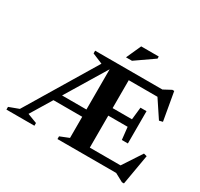

<svg xmlns="http://www.w3.org/2000/svg" viewBox="-198 -1085 1402 1349"><g transform="rotate(30 503.0 -411.0)"><path d="M397 0V-22L469.5 -51V-222.5H236L132.5 -51.5L210 -22V0H-17V-22L62.5 -51.5L400 -613L316 -648V-670H861.5L923 -703H938.5L978.5 -475.5L950 -468.5L857 -608.5H624V-382H781L792 -482.5H841V-220.5H792L781 -321H624V-61.5H873.5L974.5 -215.5L1000 -209L957.5 36.5H941L873.5 0ZM272 -281.5H469.5V-608ZM527 -738 581 -858H723.5V-841L575.5 -738Z"/></g></svg>

Font: Newsreader Text
Style: Bold
Weight: 700
Designer: Hugues Gentile
Foundry: Production Type
Version: Version 1.001